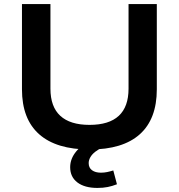

<svg xmlns="http://www.w3.org/2000/svg" viewBox="-20 -725 879 944"><path d="M421 10Q257 10 172.5 -65Q88 -140 88 -286V-705H228V-289Q228 -200 276.5 -155.5Q325 -111 420 -111Q516 -111 564 -155.5Q612 -200 612 -289V-705H751V-286Q751 -140 667.5 -65Q584 10 421 10ZM459 199Q396 199 360.5 172Q325 145 325 97Q325 55 355.5 18.5Q386 -18 442 -41L484 0Q464 9 448.5 21Q433 33 424.5 47.5Q416 62 416 77Q416 100 432.5 112Q449 124 476 124Q492 124 506.5 121Q521 118 537 113L555 181Q532 190 509.5 194.5Q487 199 459 199Z"/></svg>

Font: Nunito Sans 10pt SemiExpanded
Style: Bold
Weight: 700
Width: 6
Designer: Vernon Adams
Foundry: Vernon Adams
Version: Version 3.101;gftools[0.9.27]